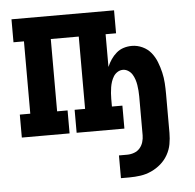

<svg xmlns="http://www.w3.org/2000/svg" viewBox="-52 -573 855 841"><g transform="rotate(-5 375.0 -152.5)"><path d="M446 215V115H482Q498 115 513 109.5Q528 104 538 92.5Q548 81 552.5 66Q557 51 557 36V-135Q557 -147 556 -160Q555 -173 553 -185.5Q551 -198 547 -210Q543 -222 536.5 -232.5Q530 -243 519 -250Q508 -257 496 -257Q483 -257 472 -250Q461 -243 454.5 -232.5Q448 -222 444 -210Q440 -198 438 -185.5Q436 -173 435 -160Q434 -147 434 -135V-101H480V0H270V-101H316V-419H193V-101H239V0H29V-101H75V-419H29V-520H480V-419H434V-275Q441 -292 451.5 -307.5Q462 -323 476 -335Q490 -347 507.5 -352.5Q525 -358 544 -358Q568 -358 590.5 -347.5Q613 -337 628 -318.5Q643 -300 652 -277Q661 -254 666.5 -230.5Q672 -207 673.5 -183Q675 -159 675 -135V36Q675 61 670.5 85.5Q666 110 653.5 132Q641 154 622 170.5Q603 187 580 197.5Q557 208 532.5 211.5Q508 215 482 215Z"/></g></svg>

Font: Iosevka Etoile
Style: Bold
Weight: 700
Designer: Belleve Invis
Foundry: Belleve Invis
Version: Version 28.1.0; ttfautohint (v1.8.4)